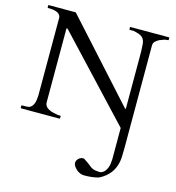

<svg xmlns="http://www.w3.org/2000/svg" viewBox="-139 -806 1132 1236"><g transform="rotate(15 426.5 -188.0)"><path d="M458 250C459 258 462 266 467 273C480 292 505 312 536 312C575 312 604 308 632 300C693 270 740 215 740 122C741 106 741 92 741 78V-611C741 -633 760 -644 777 -654C792 -660 813 -669 832 -669C833 -669 834 -670 835 -670C836 -672 836 -672 836 -673V-687C835 -688 834 -688 832 -688H578C576 -688 574 -687 574 -685V-673C574 -672 574 -672 575 -670C576 -670 577 -669 578 -669H603C654 -658 682 -648 682 -588C684 -570 684 -544 684 -512V-172C683 -172 682 -171 681 -171C680 -171 680 -172 678 -172L675 -176L212 -688H33C31 -688 29 -687 29 -685V-673C29 -672 29 -672 30 -670C31 -670 32 -669 33 -669C71 -669 114 -663 118 -628V-121C118 -110 118 -99 116 -89C116 -60 100 -21 70 -21C67 -21 63 -21 58 -20H33C30 -20 29 -19 29 -16V-4C29 -3 30 -2 30 -1C32 0 32 0 33 0H287C289 0 290 0 290 -2C291 -2 291 -3 291 -4V-18C290 -19 288 -20 287 -20H272C233 -27 181 -36 181 -82V-569C181 -572 182 -574 183 -574C185 -574 186 -574 188 -573C188 -572 190 -571 192 -569L684 -44V155C684 164 684 175 682 186C682 198 679 209 675 220C667 241 654 259 632 265C602 265 582 262 566 250C545 233 532 223 514 212C510 209 507 208 506 208C504 207 503 207 502 207C479 207 458 227 458 250Z"/></g></svg>

Font: fbb
Style: Regular
Weight: 400
Designer: David J. Perry, Michael Sharpe
Version: Version 1.045